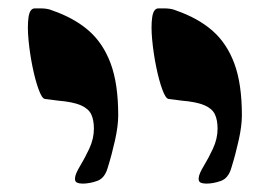

<svg xmlns="http://www.w3.org/2000/svg" viewBox="-20 -624 630 458"><path d="M472 -186Q464 -186 458.5 -188.5Q453 -191 454 -200Q455 -210 466 -228Q477 -246 488 -269.5Q499 -293 499 -317Q499 -338 492.5 -351.5Q486 -365 467.5 -373Q449 -381 413 -384Q406 -385 398 -386Q390 -387 382 -388Q375 -389 367 -411Q359 -433 352.5 -465Q346 -497 343 -529Q340 -561 343 -582.5Q346 -604 358 -604Q365 -604 372 -604Q379 -604 386 -603Q393 -602 400 -599Q452 -581 486.5 -551Q521 -521 539 -472.5Q557 -424 557 -349Q557 -324 549.5 -290Q542 -256 532 -224Q525 -199 507 -192.5Q489 -186 472 -186ZM177 -186Q169 -186 163.5 -188.5Q158 -191 159 -200Q160 -210 171 -228Q182 -246 193 -269.5Q204 -293 204 -317Q204 -338 197.5 -351.5Q191 -365 172.5 -373Q154 -381 118 -384Q111 -385 103 -386Q95 -387 87 -388Q80 -389 72 -411Q64 -433 57.5 -465Q51 -497 48 -529Q45 -561 48 -582.5Q51 -604 63 -604Q70 -604 77 -604Q84 -604 91 -603Q98 -602 105 -599Q157 -581 191.5 -551Q226 -521 244 -472.5Q262 -424 262 -349Q262 -324 254.5 -290Q247 -256 237 -224Q230 -199 212 -192.5Q194 -186 177 -186Z"/></svg>

Font: Noto Rashi Hebrew Black
Style: Regular
Weight: 900
Version: Version 1.006